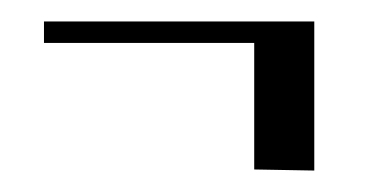

<svg xmlns="http://www.w3.org/2000/svg" viewBox="-20 -399 348 179"><path d="M273 -379H21V-359H217V-241L273 -240Z"/></svg>

Font: Bigelow Rules
Style: Regular
Weight: 400
Designer: Astigmatic (AOETI)
Foundry: Astigmatic (AOETI)
Version: Version 1.000